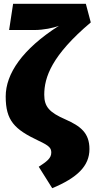

<svg xmlns="http://www.w3.org/2000/svg" viewBox="-20 -764 498 1011"><path d="M432 -744H49L28 -606H163C208 -606 262 -617 290 -628C97 -505 10 -375 10 -256C10 -129 56 -83 183 -23C241 4 250 16 250 40C250 70 224 88 184 114L255 227C387 172 451 110 451 21C451 -64 404 -100 325 -135C240 -172 213 -202 213 -265C213 -357 252 -472 458 -646Z"/></svg>

Font: Fira Sans Heavy
Style: Regular
Weight: 900
Designer: bBox Type GmbH & Carrois Corporate GbR & Edenspiekermann AG
Foundry: bBox Type GmbH & Carrois Corporate GbR & Edenspiekermann AG
Version: Version 4.300;PS 004.300;hotconv 1.0.88;makeotf.lib2.5.64775